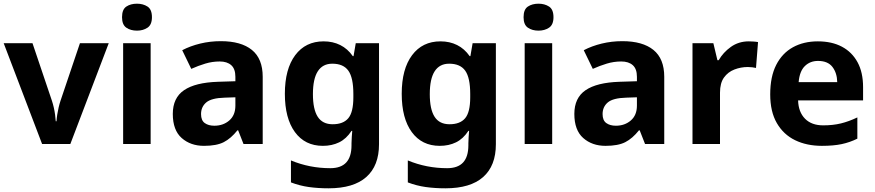

<svg xmlns="http://www.w3.org/2000/svg" viewBox="-20 -780 4738 1040"><path d="M208 0 0 -546H156L261 -235Q267 -217 271.5 -197Q276 -177 278.5 -158Q281 -139 282 -123H286Q287 -140 290 -159Q293 -178 297.5 -197.5Q302 -217 308 -235L413 -546H569L361 0Z M796 -546V0H647V-546ZM722 -760Q755 -760 779 -744.5Q803 -729 803 -686.8Q803 -646 779 -630Q755 -614 722 -614Q687.7 -614 664.4 -630Q641 -646 641 -686.8Q641 -729 664.4 -744.5Q687.7 -760 722 -760Z M1176 -557Q1286 -557 1344.5 -509.5Q1403 -462 1403 -364V0H1299L1270 -74H1266Q1231 -30 1192 -10Q1153 10 1085 10Q1012 10 964 -32.5Q916 -75 916 -163Q916 -250 977 -291.5Q1038 -333 1160 -337L1255 -340V-364Q1255 -407 1232.5 -427Q1210 -447 1170 -447Q1130 -447 1092 -435.5Q1054 -424 1016 -407L967 -508Q1011 -531 1064.5 -544Q1118 -557 1176 -557ZM1197 -251Q1125 -249 1097 -225Q1069 -201 1069 -162Q1069 -128 1089 -113.5Q1109 -99 1141 -99Q1189 -99 1222 -127.5Q1255 -156 1255 -208V-253Z M1733 -556Q1783 -556 1823 -536Q1863 -516 1891 -476H1895L1907 -546H2033V1Q2033 118 1964 179Q1895 240 1760 240Q1702 240 1652.5 233Q1603 226 1556 208V89Q1657 131 1769 131Q1827 131 1855.5 100Q1884 69 1884 7V-4Q1884 -21 1885.5 -39Q1887 -57 1888 -71H1884Q1856 -28 1817 -9Q1778 10 1729 10Q1632 10 1577.5 -64.5Q1523 -139 1523 -272Q1523 -406 1579 -481Q1635 -556 1733 -556ZM1780 -435Q1728 -435 1701.5 -394Q1675 -353 1675 -270Q1675 -188 1701 -147.5Q1727 -107 1782 -107Q1839 -107 1866.5 -139.5Q1894 -172 1894 -253V-271Q1894 -359 1867 -397Q1840 -435 1780 -435Z M2366 -556Q2416 -556 2456 -536Q2496 -516 2524 -476H2528L2540 -546H2666V1Q2666 118 2597 179Q2528 240 2393 240Q2335 240 2285.5 233Q2236 226 2189 208V89Q2290 131 2402 131Q2460 131 2488.5 100Q2517 69 2517 7V-4Q2517 -21 2518.5 -39Q2520 -57 2521 -71H2517Q2489 -28 2450 -9Q2411 10 2362 10Q2265 10 2210.5 -64.5Q2156 -139 2156 -272Q2156 -406 2212 -481Q2268 -556 2366 -556ZM2413 -435Q2361 -435 2334.5 -394Q2308 -353 2308 -270Q2308 -188 2334 -147.5Q2360 -107 2415 -107Q2472 -107 2499.5 -139.5Q2527 -172 2527 -253V-271Q2527 -359 2500 -397Q2473 -435 2413 -435Z M2971 -546V0H2822V-546ZM2897 -760Q2930 -760 2954 -744.5Q2978 -729 2978 -686.8Q2978 -646 2954 -630Q2930 -614 2897 -614Q2862.7 -614 2839.4 -630Q2816 -646 2816 -686.8Q2816 -729 2839.4 -744.5Q2862.7 -760 2897 -760Z M3351 -557Q3461 -557 3519.5 -509.5Q3578 -462 3578 -364V0H3474L3445 -74H3441Q3406 -30 3367 -10Q3328 10 3260 10Q3187 10 3139 -32.5Q3091 -75 3091 -163Q3091 -250 3152 -291.5Q3213 -333 3335 -337L3430 -340V-364Q3430 -407 3407.5 -427Q3385 -447 3345 -447Q3305 -447 3267 -435.5Q3229 -424 3191 -407L3142 -508Q3186 -531 3239.5 -544Q3293 -557 3351 -557ZM3372 -251Q3300 -249 3272 -225Q3244 -201 3244 -162Q3244 -128 3264 -113.5Q3284 -99 3316 -99Q3364 -99 3397 -127.5Q3430 -156 3430 -208V-253Z M4036 -556Q4047 -556 4062 -555Q4077 -554 4086 -552L4075 -412Q4068 -414 4054.5 -415.5Q4041 -417 4031 -417Q3993 -417 3958 -403.5Q3923 -390 3901.5 -360Q3880 -330 3880 -278V0H3731V-546H3844L3866 -454H3873Q3897 -496 3939 -526Q3981 -556 4036 -556Z M4410 -556Q4486 -556 4540.5 -527Q4595 -498 4625 -443Q4655 -388 4655 -308V-236H4303Q4305 -173 4340.5 -137Q4376 -101 4439 -101Q4492 -101 4535 -111.5Q4578 -122 4624 -144V-29Q4584 -9 4539.5 0.5Q4495 10 4432 10Q4350 10 4287 -20.5Q4224 -51 4188 -113Q4152 -175 4152 -269Q4152 -365 4184.5 -428.5Q4217 -492 4275 -524Q4333 -556 4410 -556ZM4411 -450Q4368 -450 4339.5 -422Q4311 -394 4306 -335H4515Q4514 -385 4489 -417.5Q4464 -450 4411 -450Z"/></svg>

Font: Noto Sans Tai Tham
Style: Regular
Weight: 400
Designer: Monotype Design Team 2013. Revised by David WIlliams 2020
Foundry: Monotype Imaging Inc.
Version: Version 2.002